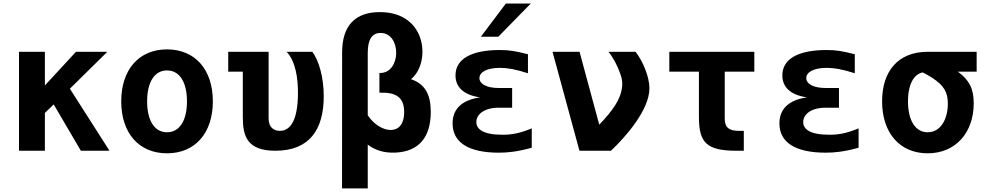

<svg xmlns="http://www.w3.org/2000/svg" viewBox="-20 -833 5458 1061"><path d="M85 0H228V-209L276.9 -255.9L426.8 0H585L366.2 -342.8L573.2 -546.9H399.9L228 -360.8V-546.9H85Z M902.8 14.2C1057.6 14.2 1156.2 -96.7 1156.2 -272.9C1156.2 -449.2 1057.6 -560.1 902.8 -560.1C748.5 -560.1 649.9 -449.2 649.9 -272.9C649.9 -96.7 748.5 14.2 902.8 14.2ZM902.8 -102.1C834.5 -102.1 793 -165.5 793 -272.9C793 -380.4 834.5 -443.8 902.8 -443.8C971.7 -443.8 1013.2 -380.4 1013.2 -272.9C1013.2 -165.5 971.7 -102.1 902.8 -102.1Z M1502 0C1691.4 0 1769 -118.7 1769 -300.3C1769 -407.7 1741.7 -498.5 1706.1 -546.9H1564C1613.3 -493.7 1627.4 -401.9 1626.5 -312.5C1625 -174.3 1587.9 -109.9 1526.4 -109.9C1492.2 -109.9 1464.4 -129.9 1464.4 -178.2V-546.9H1241.2V-437H1321.8V-185.1C1321.8 -81.5 1344.7 0 1502 0Z M1870.1 208H2012.2V-33.7C2053.7 -2 2104 13.2 2166 10.3C2297.4 3.9 2360.4 -77.6 2360.4 -214.4C2360.4 -312.5 2328.1 -369.1 2251 -395.5C2359.4 -480.5 2345.2 -766.1 2079.1 -766.1C1943.4 -766.1 1870.6 -691.9 1870.6 -543.5ZM2012.2 -196.3V-540.5C2012.2 -614.3 2035.6 -650.9 2083 -650.9C2200.7 -650.9 2197.8 -424.8 2076.7 -429.7V-320.8C2168.5 -324.2 2213.4 -295.4 2213.4 -213.9C2213.4 -71.3 2076.2 -97.7 2012.2 -196.3Z M2637.2 -629.9H2733.4L2913.1 -813.5H2775.4ZM2736.3 10.7C2783.2 10.7 2835 6.3 2918.5 -16.6V-123.5C2850.1 -95.7 2808.1 -88.4 2756.3 -88.4C2648.9 -88.4 2612.3 -119.6 2612.3 -158.7C2612.3 -202.1 2657.2 -237.8 2736.3 -237.8H2810.1V-346.7H2736.3C2668.5 -346.7 2629.4 -369.6 2629.4 -401.4C2629.4 -433.1 2668 -458 2742.7 -458C2784.2 -458 2829.1 -450.2 2897.5 -428.2V-533.2C2827.6 -550.8 2795.9 -556.6 2741.7 -556.6C2577.6 -556.6 2497.1 -502.9 2497.1 -416.5C2497.1 -350.6 2543.5 -307.6 2633.3 -294.9C2532.7 -280.8 2481 -231 2481 -150.9C2481 -46.9 2567.4 10.7 2736.3 10.7Z M3182.1 0H3356C3436.5 -75.2 3568.8 -225.6 3568.8 -345.2C3568.8 -404.8 3535.6 -490.2 3492.2 -546.9H3342.3C3367.2 -517.1 3392.6 -469.2 3407.7 -425.3C3416.5 -399.4 3418.5 -385.3 3418.5 -370.1C3418.5 -292.5 3365.7 -221.2 3291.5 -144L3182.6 -546.9H3033.2Z M4052.2 0H4090.3V-109.9H4062C4007.3 -109.9 3984.9 -129.4 3984.9 -178.2V-437H4148.4V-546.9H3678.7V-437H3842.3V-185.1C3842.3 -41 3888.2 0 4052.2 0Z M4542.5 10.7C4589.4 10.7 4641.1 6.3 4724.6 -16.6V-123.5C4656.2 -95.7 4614.3 -88.4 4562.5 -88.4C4455.1 -88.4 4418.5 -119.6 4418.5 -158.7C4418.5 -202.1 4463.4 -237.8 4542.5 -237.8H4616.2V-346.7H4542.5C4474.6 -346.7 4435.5 -369.6 4435.5 -401.4C4435.5 -433.1 4474.1 -458 4548.8 -458C4590.3 -458 4635.3 -450.2 4703.6 -428.2V-533.2C4633.8 -550.8 4602.1 -556.6 4547.9 -556.6C4383.8 -556.6 4303.2 -502.9 4303.2 -416.5C4303.2 -350.6 4349.6 -307.6 4439.5 -294.9C4338.9 -280.8 4287.1 -231 4287.1 -150.9C4287.1 -46.9 4373.5 10.7 4542.5 10.7Z M5106.4 14.2C5262.2 14.2 5360.8 -101.6 5360.8 -262.2C5360.8 -343.3 5335.9 -390.6 5273.4 -437H5377V-546.9H5107.4C4940.9 -546.9 4854.5 -437.5 4854.5 -272.9C4854.5 -96.7 4953.6 14.2 5106.4 14.2ZM5106.4 -102.1C5039.6 -102.1 4997.6 -165.5 4997.6 -272.9C4997.6 -327.1 5008.3 -368.7 5026.9 -396.5C5039.1 -415 5055.2 -426.8 5077.1 -433.1C5093.3 -426.3 5115.7 -413.1 5129.4 -404.3C5199.7 -359.4 5217.8 -319.3 5217.8 -260.7C5217.8 -172.9 5177.2 -102.1 5106.4 -102.1Z"/></svg>

Font: Hack
Style: Bold
Weight: 700
Monospace: yes
Designer: Christopher Simpkins
Foundry: Christopher Simpkins
Version: Version 2.010